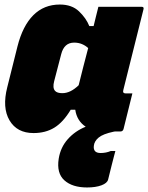

<svg xmlns="http://www.w3.org/2000/svg" viewBox="-20 -577 654 847"><path d="M244 -557Q297 -557 328.5 -527Q360 -497 374 -462H393Q398 -482 403 -503Q408 -524 414 -547H605Q616 -547 613 -536Q591 -447 568 -356Q545 -265 524 -180Q520 -165 534 -165H564Q554 -126 544.5 -86.5Q535 -47 525 -8Q522 3 511 3H487L481 4Q434 14 415 30Q396 46 394 66Q390 98 424 98Q448 98 469 89H489Q486 100 482.5 113.5Q479 127 473 150.5Q467 174 457 215Q453 231 427.5 240.5Q402 250 364 250Q299 250 264 218.5Q229 187 239 123Q247 73 279 37Q311 1 358 -18Q319 -44 312 -93H292Q259 -38 220 -14Q181 10 128 10Q55 10 22 -46Q-11 -102 12 -192L57 -372Q80 -463 127 -510Q174 -557 244 -557ZM223 -176Q232 -166 255 -166Q291 -166 327 -201Q337 -241 347.5 -282.5Q358 -324 369 -365Q357 -376 341.5 -382.5Q326 -389 307 -389Q263 -389 250 -338L219 -219Q211 -189 223 -176Z"/></svg>

Font: Recursive Sn Lnr St Blk
Style: Italic
Weight: 900
Italic angle: -15°
Version: Version 1.079;hotconv 1.0.112;makeotfexe 2.5.65598; ttfautoh